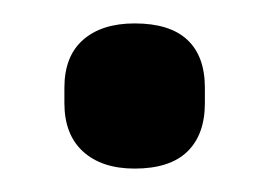

<svg xmlns="http://www.w3.org/2000/svg" viewBox="-20 -138 230 164"><path d="M95 6Q67 6 51 -8.5Q35 -23 35 -50V-63Q35 -90 51 -104Q67 -118 95 -118Q125 -118 140 -104Q155 -90 155 -63V-50Q155 -23 140 -8.5Q125 6 95 6Z"/></svg>

Font: Sofia Sans Extra Condensed SemiBold
Style: Regular
Weight: 600
Designer: Botio Nikoltchev, Ani Petrova
Foundry: lettersoup
Version: Version 4.101